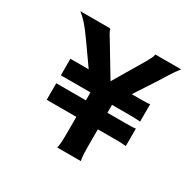

<svg xmlns="http://www.w3.org/2000/svg" viewBox="-143 -805 977 962"><g transform="rotate(30 345.0 -324.5)"><path d="M134.8 -276.4H306.2V-322.3H134.8V-418H240.7L158.7 -534.2Q141.1 -559.6 127.2 -577.6Q113.3 -595.7 101.6 -608.9Q89.8 -622.1 79.6 -631.6Q69.3 -641.1 58.6 -649.4H231.9Q233.4 -642.6 239.3 -630.9Q245.1 -619.1 257.3 -600.6L365.2 -420.9L471.7 -600.6Q480 -615.2 486.1 -628.2Q492.2 -641.1 492.2 -647.9V-649.4H643.6Q638.2 -646.5 619.9 -619.6Q601.6 -592.8 567.4 -537.1L489.7 -418H530.3Q558.1 -418 572.8 -418.5Q587.4 -418.9 594.7 -420.9V-319.8Q580.6 -321.3 565.7 -321.8Q550.8 -322.3 535.2 -322.3H430.7V-276.4H529.3Q557.1 -276.4 571.8 -276.9Q586.4 -277.3 593.8 -279.3V-178.2Q579.6 -179.7 562.7 -180.2Q545.9 -180.7 530.3 -180.7H430.7V-77.1Q430.7 -61.5 431.6 -40.3Q432.6 -19 436.5 0H299.8Q302.7 -8.3 304.4 -28.1Q306.2 -47.9 306.2 -88.9V-180.7H134.8Z"/></g></svg>

Font: Hammersmith One
Style: Regular
Weight: 400
Designer: Nicole Fally
Foundry: Nicole Fally
Version: Version 1.002